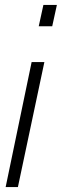

<svg xmlns="http://www.w3.org/2000/svg" viewBox="-20 -763 252 783"><path d="M138 -656 157 -743H212L193 -656ZM3 0 109 -510H161L53 0Z"/></svg>

Font: Saira ExtraCondensed Light
Style: Italic
Weight: 300
Width: 2
Italic angle: -12°
Designer: Hector Gatti with collaboration of the Omnibus-Type team
Foundry: Omnibus-Type
Version: Version 1.101